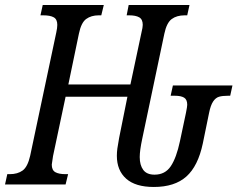

<svg xmlns="http://www.w3.org/2000/svg" viewBox="-37 -734 945 764"><path d="M428 -114Q428 -128 430 -143Q432 -158 437 -185L470 -349H224L174 -113Q169 -83 169 -79Q169 -57 183 -49Q197 -41 224 -41H234L224 0H-17L-8 -41H2Q33 -41 53 -55.5Q73 -70 83 -114L187 -605Q191 -623 191 -635Q191 -657 177 -665Q163 -673 135 -673H124L133 -714H376L366 -673H356Q326 -673 306 -658.5Q286 -644 277 -600L235 -398H482L526 -605Q531 -625 531 -635Q531 -657 517 -665Q503 -673 477 -673H467L475 -714H717L708 -673H698Q666 -673 646 -658Q626 -643 617 -600L529 -182Q519 -135 519 -109Q519 -77 533 -58Q547 -39 578 -39Q620 -39 642.5 -72.5Q665 -106 679 -172L703 -285Q708 -310 708 -317Q708 -338 695.5 -345.5Q683 -353 659 -353H642L651 -394H888L879 -353H870Q848 -353 834.5 -349Q821 -345 811 -330Q801 -315 795 -285L770 -163Q751 -73 704.5 -31.5Q658 10 575 10Q502 10 465 -23Q428 -56 428 -114Z"/></svg>

Font: Noto Serif Cond
Style: Italic
Weight: 400
Width: 3
Italic angle: -12°
Designer: Monotype Design Team
Foundry: Monotype Imaging Inc.
Version: Version 1.001